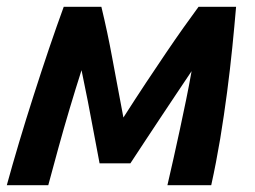

<svg xmlns="http://www.w3.org/2000/svg" viewBox="-24 -544 750 564"><path d="M-4 0Q11.8 -57.8 32 -125.5Q52.2 -193.2 74.9 -263.9Q97.5 -334.5 120.1 -401.4Q142.8 -468.2 163.2 -524H273.8Q283 -485.8 290.9 -448.6Q298.8 -411.5 305.9 -372.8Q313 -334 321.1 -291.4Q329.2 -248.8 338.5 -198.8Q373.8 -254 405 -301.1Q436.2 -348.2 463.4 -388.2Q490.5 -428.2 514.5 -462.1Q538.5 -496 559.2 -524H669.5Q664.8 -468.5 658.4 -404.9Q652 -341.2 643.1 -273.4Q634.2 -205.5 622.8 -136.1Q611.2 -66.8 596.5 0H467.8Q476.8 -38.5 486 -79.9Q495.2 -121.2 504.5 -164.1Q513.8 -207 522.6 -250.2Q531.5 -293.5 538.8 -335Q514.5 -299 492.2 -265.4Q470 -231.8 448.1 -199.2Q426.2 -166.8 404.4 -133.2Q382.5 -99.8 359 -64.2H268.5Q259.5 -111 251.1 -156.4Q242.8 -201.8 234 -246.6Q225.2 -291.5 215.5 -337.8Q198.2 -283.8 180.6 -224.8Q163 -165.8 147.1 -107.9Q131.2 -50 117.8 0Z"/></svg>

Font: Ubuntu Sans
Style: Italic
Weight: 400
Italic angle: -13.5°
Designer: Dalton Maag Ltd
Foundry: Dalton Maag Ltd
Version: Version 1.006